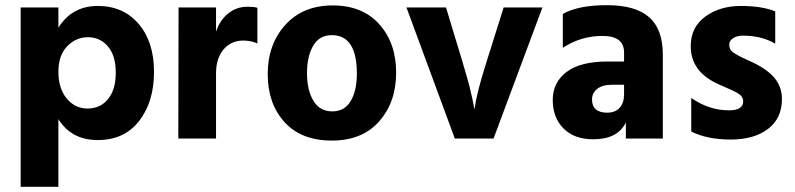

<svg xmlns="http://www.w3.org/2000/svg" viewBox="-20 -536 3076 743"><path d="M320.5 -392Q274 -392 240 -357Q206 -322 206 -258Q206 -194 238 -155Q270 -116 319 -116Q368 -116 398 -152.5Q428 -189 428 -255Q428 -321 397.5 -356.5Q367 -392 320.5 -392ZM206 187H60V-507H206V-429Q259 -513 358 -513Q457 -513 516.5 -443.5Q576 -374 576 -258Q576 -142 518.5 -68Q461 6 358.5 6Q256 6 206 -75Z M816 0H670L671 -507H816V-413Q830 -457 862.5 -483.5Q895 -510 938 -510Q962 -510 976 -506V-368Q952 -379 921 -379Q874 -379 845 -344.5Q816 -310 816 -253Z M1361 -251Q1361 -400 1264 -400Q1216 -400 1192 -359Q1168 -318 1168 -253Q1168 -188 1192.5 -146.5Q1217 -105 1265.5 -105Q1314 -105 1337.5 -145.5Q1361 -186 1361 -251ZM1267.5 -515Q1383 -515 1448 -442Q1513 -369 1513 -255Q1513 -141 1447.5 -66.5Q1382 8 1264 8Q1146 8 1081 -63.5Q1016 -135 1016 -249.5Q1016 -364 1084 -439.5Q1152 -515 1267.5 -515Z M1890 0H1740L1553 -507H1706Q1786 -246 1797.5 -199Q1809 -152 1816 -113Q1825 -178 1861 -291L1929 -507H2079Z M2276 3Q2202 3 2160.5 -39Q2119 -81 2119 -149Q2119 -217 2172.5 -257.5Q2226 -298 2331 -298H2395V-333Q2395 -397 2311.5 -397Q2228 -397 2158 -351V-482Q2218 -516 2328.5 -516Q2439 -516 2492 -469.5Q2545 -423 2545 -325V0H2402V-62Q2370 3 2276 3ZM2330 -100Q2361 -100 2378 -119Q2395 -138 2395 -171V-208H2348Q2311 -208 2291 -192Q2271 -176 2271 -151Q2271 -100 2330 -100Z M3006 -153Q3006 -78 2952 -37Q2898 4 2807.5 4Q2717 4 2655 -27V-157Q2724 -109 2801 -109Q2856 -109 2856 -144Q2856 -163 2834 -176Q2818 -185 2791 -196.5Q2764 -208 2754 -213Q2653 -261 2653 -357Q2653 -431 2709.5 -472Q2766 -513 2847 -513Q2928 -513 2980 -492V-367Q2927 -398 2856 -398Q2830 -398 2816 -387.5Q2802 -377 2802 -364.5Q2802 -352 2807 -344Q2812 -336 2823.5 -329Q2835 -322 2845.5 -316.5Q2856 -311 2874 -303Q2942 -274 2974 -238Q3006 -202 3006 -153Z"/></svg>

Font: Hind Jalandhar
Style: Bold
Weight: 700
Designer: Namrata Goyal
Foundry: Indian Type Foundry
Version: Version 0.702;PS 1.0;hotconv 1.0.81;makeotf.lib2.5.63406